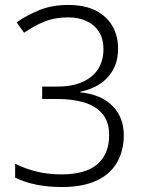

<svg xmlns="http://www.w3.org/2000/svg" viewBox="-20 -744 591 774"><path d="M229 10Q177 10 129.5 1Q82 -8 41 -28V-84Q83 -63 129 -52Q175 -41 227 -41Q325 -41 372.5 -82Q420 -123 420 -200Q420 -253 393 -285Q366 -317 319 -331Q272 -345 211 -345H150V-395H211Q272 -395 313.5 -414Q355 -433 376 -466.5Q397 -500 397 -545Q397 -588 378.5 -616.5Q360 -645 328 -659.5Q296 -674 256 -674Q202 -674 160.5 -657.5Q119 -641 77 -612L47 -654Q87 -682 138 -703Q189 -724 255 -724Q323 -724 367.5 -700.5Q412 -677 434 -637.5Q456 -598 456 -549Q456 -499 436 -463Q416 -427 382 -405Q348 -383 303 -374V-372Q388 -363 433.5 -317Q479 -271 479 -199Q479 -137 452 -89.5Q425 -42 369.5 -16Q314 10 229 10Z"/></svg>

Font: Noto Sans Devanagari Light
Style: Regular
Weight: 300
Version: Version 2.003